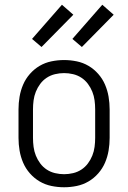

<svg xmlns="http://www.w3.org/2000/svg" viewBox="-20 -781 540 809"><path d="M250 8Q223 8 196.5 2.5Q170 -3 147 -16.5Q124 -30 106 -50.5Q88 -71 77.5 -95.5Q67 -120 62.5 -146.5Q58 -173 58 -200V-320Q58 -347 62.5 -373.5Q67 -400 77.5 -424.5Q88 -449 106 -469.5Q124 -490 147 -503.5Q170 -517 196.5 -522.5Q223 -528 250 -528Q277 -528 303.5 -522.5Q330 -517 353 -503.5Q376 -490 394 -469.5Q412 -449 422.5 -424.5Q433 -400 437.5 -373.5Q442 -347 442 -320V-200Q442 -173 437.5 -146.5Q433 -120 422.5 -95.5Q412 -71 394 -50.5Q376 -30 353 -16.5Q330 -3 303.5 2.5Q277 8 250 8ZM250 -47Q269 -47 288 -51.5Q307 -56 323 -66.5Q339 -77 350.5 -92.5Q362 -108 369 -125.5Q376 -143 378.5 -162Q381 -181 381 -200V-320Q381 -339 378.5 -358Q376 -377 369 -394.5Q362 -412 350.5 -427.5Q339 -443 323 -453.5Q307 -464 288 -468.5Q269 -473 250 -473Q231 -473 212 -468.5Q193 -464 177 -453.5Q161 -443 149.5 -427.5Q138 -412 131 -394.5Q124 -377 121.5 -358Q119 -339 119 -320V-200Q119 -181 121.5 -162Q124 -143 131 -125.5Q138 -108 149.5 -92.5Q161 -77 177 -66.5Q193 -56 212 -51.5Q231 -47 250 -47ZM325 -583 285 -617 411 -761 459 -719ZM155 -583 115 -617 241 -761 289 -719Z"/></svg>

Font: Iosevka Curly Light
Style: Regular
Weight: 300
Monospace: yes
Designer: Belleve Invis
Foundry: Belleve Invis
Version: Version 22.1.2; ttfautohint (v1.8.4)